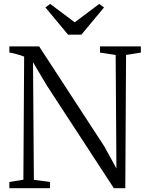

<svg xmlns="http://www.w3.org/2000/svg" viewBox="-20 -986 772 1006"><path d="M29 0V-32.5L102.5 -44.5L106.5 -689.5Q98.5 -693 85.2 -697Q72 -701 57.2 -705Q42.5 -709 29 -710.5V-743H185L527.5 -217.5L590 -103L586 -698L504 -710.5V-743H718V-710.5L640.5 -698L636.5 0H576.5L225 -538.5L153 -660L157.5 -44L242 -32.5V0ZM336.5 -804.5 218 -947 243 -965.5 371.5 -869 500 -965.5 525 -947 406.5 -804.5Z"/></svg>

Font: Merriweather 72pt Light
Style: Regular
Weight: 300
Version: Version 2.100